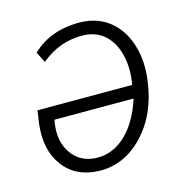

<svg xmlns="http://www.w3.org/2000/svg" viewBox="-87 -618 677 708"><g transform="rotate(-15 252.0 -264.5)"><path d="M25.4 0ZM282.2 -537.6Q344.7 -535.6 388.9 -501.5Q433.1 -467.3 453.4 -408Q473.6 -348.6 466.3 -279.3L464.4 -264.2Q448.7 -142.1 376 -64.9Q303.2 12.2 206.5 9.8Q117.7 6.8 71.5 -55.7Q25.4 -118.2 37.1 -215.3L44.4 -265.1H405.8L408.2 -279.8Q413.1 -314 409.2 -350.6Q401.4 -413.1 367.7 -449.7Q334 -486.3 280.3 -488.3Q189.5 -491.2 116.7 -430.2L96.2 -471.2Q167.5 -539.6 282.2 -537.6ZM210 -39.1Q272 -37.6 321 -83.5Q370.1 -129.4 397.9 -215.3H95.7L93.3 -200.7Q83.5 -132.8 116.5 -86.9Q149.4 -41 210 -39.1Z"/></g></svg>

Font: Roboto Light
Style: Italic
Weight: 300
Italic angle: -12°
Designer: Google
Version: Version 2.134; 2016; ttfautohint (v1.6)